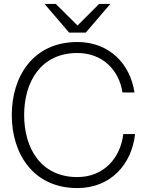

<svg xmlns="http://www.w3.org/2000/svg" viewBox="-20 -946 748 978"><path d="M374 12C544 12 651 -109 668 -263H608C593 -139 507 -44 374 -44C188 -44 103 -191 103 -360C103 -529 188 -676 374 -676C501 -676 586 -591 604 -475H665C643 -621 537 -732 374 -732C150 -732 40 -558 40 -360C40 -162 150 12 374 12ZM207 -926 332 -780H417L542 -926H485L375 -816L264 -926Z"/></svg>

Font: Aspekta 250
Style: Regular
Weight: 250
Designer: Ivo Dolenc
Version: Version 2.000